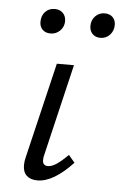

<svg xmlns="http://www.w3.org/2000/svg" viewBox="-48 -642 432 682"><g transform="rotate(5 168.5 -301.0)"><path d="M59 -45Q59 -59 63 -74L144 -414H205L128 -89Q125 -79 125 -69Q125 -49 144 -49Q158 -49 175 -60.5Q192 -72 215 -95L237 -69Q168 5 111 5Q87 5 73 -7.5Q59 -20 59 -45ZM73 -557Q73 -579 86 -593Q99 -607 120 -607Q138 -607 149 -596Q160 -585 160 -567Q160 -547 146 -533Q132 -519 112 -519Q94 -519 83.5 -529.5Q73 -540 73 -557ZM251 -558Q251 -579 264.5 -593Q278 -607 298 -607Q316 -607 326.5 -596.5Q337 -586 337 -569Q337 -548 323.5 -533.5Q310 -519 290 -519Q272 -519 261.5 -530Q251 -541 251 -558Z"/></g></svg>

Font: LXGW Bright GB
Style: Italic
Weight: 400
Italic angle: -12°
Designer: Christian Thalmann (Catharsis Fonts)
Foundry: LXGW / Christian Thalmann (Catharsis Fonts) / Fontworks Inc.
Version: Version 5.510